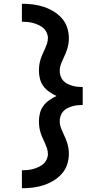

<svg xmlns="http://www.w3.org/2000/svg" viewBox="-20 -853 540 1026"><path d="M97 153V57Q113 57 128 55.5Q143 54 157.5 50Q172 46 186 39.5Q200 33 211.5 23Q223 13 229.5 -1Q236 -15 236 -30Q236 -46 231 -60.5Q226 -75 220 -88.5Q214 -102 207.5 -116Q201 -130 196.5 -145Q192 -160 190 -175Q188 -190 188 -205Q188 -227 193.5 -248.5Q199 -270 212 -287.5Q225 -305 243.5 -318Q262 -331 282 -340Q262 -349 243.5 -362Q225 -375 212 -392.5Q199 -410 193.5 -431.5Q188 -453 188 -475Q188 -490 190 -505Q192 -520 196.5 -535Q201 -550 207.5 -564Q214 -578 220 -591.5Q226 -605 231 -619.5Q236 -634 236 -650Q236 -665 229.5 -679Q223 -693 211.5 -703Q200 -713 186 -719.5Q172 -726 157.5 -730Q143 -734 128 -735.5Q113 -737 97 -737V-833Q126 -833 155 -829.5Q184 -826 212 -817Q240 -808 265 -793Q290 -778 309.5 -756.5Q329 -735 338.5 -707Q348 -679 348 -650Q348 -621 340 -594Q332 -567 319 -542V-541Q311 -525 305 -508.5Q299 -492 299 -475Q299 -461 303.5 -447Q308 -433 317.5 -422.5Q327 -412 339.5 -405.5Q352 -399 365.5 -395Q379 -391 393.5 -389.5Q408 -388 422 -388V-292Q408 -292 393.5 -290.5Q379 -289 365.5 -285Q352 -281 339.5 -274.5Q327 -268 317.5 -257.5Q308 -247 303.5 -233Q299 -219 299 -205Q299 -188 305 -171.5Q311 -155 319 -139V-138Q332 -113 340 -86Q348 -59 348 -30Q348 -1 338.5 27Q329 55 309.5 76.5Q290 98 265 113Q240 128 212 137Q184 146 155 149.5Q126 153 97 153Z"/></svg>

Font: Iosevka Fixed
Style: Bold
Weight: 700
Monospace: yes
Designer: Belleve Invis
Foundry: Belleve Invis
Version: Version 32.3.0